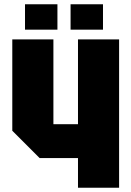

<svg xmlns="http://www.w3.org/2000/svg" viewBox="-20 -886 620 906"><path d="M542 -700V0H348V-140H167L38 -269V-700H232V-300H348V-700ZM98 -746V-866H251V-746ZM313 -746V-866H466V-746Z"/></svg>

Font: Tektur SemiCondensed ExtraBold
Style: Regular
Weight: 800
Width: 4
Designer: Adam Jagosz
Foundry: Adam Jagosz
Version: Version 1.005;gftools[0.9.30]